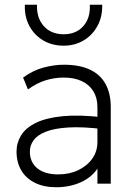

<svg xmlns="http://www.w3.org/2000/svg" viewBox="-20 -772 564 807"><path d="M216.5 15Q164 15 126.5 -3.8Q89 -22.5 69.2 -56.2Q49.5 -90 49.5 -135Q49.5 -172 68.8 -203.2Q88 -234.5 130.5 -255.5Q173 -276.5 242.5 -283.5Q312 -290.5 412.5 -279L415.5 -229Q327 -240 267.2 -236.2Q207.5 -232.5 172 -218.2Q136.5 -204 121 -182.2Q105.5 -160.5 105.5 -135Q105.5 -90 137 -64.5Q168.5 -39 224.5 -39Q271.5 -39 308.8 -56.8Q346 -74.5 367.8 -105.2Q389.5 -136 389.5 -175V-322Q389.5 -360.5 372.5 -388.2Q355.5 -416 323.8 -431Q292 -446 247.5 -446Q209.5 -446 172 -434.5Q134.5 -423 97.5 -396L77 -446Q120 -477 164.5 -488.5Q209 -500 248.5 -500Q314 -500 357.8 -479.5Q401.5 -459 423.5 -419.2Q445.5 -379.5 445.5 -322V0H389.5V-63Q363.5 -25 317.5 -5Q271.5 15 216.5 15ZM247.5 -580Q198.5 -580 161 -602.5Q123.5 -625 103 -663.8Q82.5 -702.5 84.5 -752H135.5Q133.5 -696.5 164.2 -662.2Q195 -628 247.5 -628Q300 -628 330.2 -662.2Q360.5 -696.5 357.5 -752H409.5Q411 -703 390.2 -664Q369.5 -625 332.2 -602.5Q295 -580 247.5 -580Z"/></svg>

Font: Geologica Roman Thin
Style: Regular
Weight: 250
Designer: Sindre Bremnes, Frode Helland
Foundry: Monokrom Skriftforlag AS
Version: Version 1.010;gftools[0.9.28]